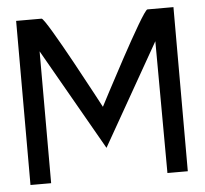

<svg xmlns="http://www.w3.org/2000/svg" viewBox="-46 -628 722 676"><g transform="rotate(-5 315.5 -290.0)"><path d="M35 0H108V-466L313 -107L517 -466L519 0H591V-580H499C483 -580 313 -252 313 -252C313 -252 140 -580 125 -580H35Z"/></g></svg>

Font: Charger Sport
Style: Df
Weight: 400
Designer: Jasper
Foundry: Cannot Into Space Fonts
Version: Version 1.1